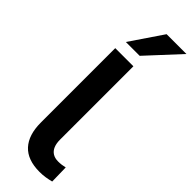

<svg xmlns="http://www.w3.org/2000/svg" viewBox="-313 -951 973 973"><g transform="rotate(45 173.5 -464.5)"><path d="M243 10Q157 10 114 -36.5Q71 -83 71 -172V-705H201V-180Q201 -152 209 -133Q217 -114 233 -104Q249 -94 272 -94Q285 -94 297 -95.5Q309 -97 321 -100L323 -1Q303 4 284 7Q265 10 243 10ZM87 -765 205 -939H347L186 -765Z"/></g></svg>

Font: Nunito Sans 10pt
Style: Bold
Weight: 700
Designer: Vernon Adams
Foundry: Vernon Adams
Version: Version 3.101;gftools[0.9.27]